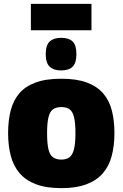

<svg xmlns="http://www.w3.org/2000/svg" viewBox="-20 -965 635 995"><path d="M22 -275Q22 -339 35 -391Q48 -443 79 -480Q110 -517 163.5 -537Q217 -557 298 -557Q378 -557 431 -537Q484 -517 515.5 -480Q547 -443 560 -391Q573 -339 573 -275Q573 -210 559 -157Q545 -104 513 -67Q481 -30 428 -10Q375 10 298 10Q220 10 167 -10Q114 -30 82 -67Q50 -104 36 -157Q22 -210 22 -275ZM224 -275Q224 -222 231 -192Q238 -162 254.5 -150Q271 -138 298 -138Q324 -138 340 -150Q356 -162 363.5 -192Q371 -222 371 -275Q371 -327 364 -356.5Q357 -386 341.5 -398Q326 -410 298 -410Q270 -410 254 -398Q238 -386 231 -356.5Q224 -327 224 -275ZM297 -600Q258 -600 237.5 -619.5Q217 -639 217 -684Q217 -731 237.5 -750Q258 -769 297 -769Q337 -769 356.5 -750Q376 -731 376 -684Q376 -639 356.5 -619.5Q337 -600 297 -600ZM140 -808V-945H454V-808Z"/></svg>

Font: Georama ExtraBold
Style: Regular
Weight: 800
Designer: Jean-Baptiste Levee
Foundry: Production Type
Version: Version 1.001